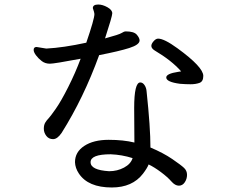

<svg xmlns="http://www.w3.org/2000/svg" viewBox="-20 -795 1040 850"><path d="M463 -37Q499 -37 529 -53Q559 -69 567 -95Q520 -110 470 -112Q381 -112 381 -77Q381 -42 463 -37ZM475 35Q370 35 329 -27Q313 -51 312 -77Q312 -122 353 -149Q394 -176 461 -176Q526 -176 575 -164L574 -317Q574 -430 601 -430Q612 -430 620 -418Q628 -406 629 -390Q646 -231 646 -142Q703 -118 742.5 -91Q782 -64 795 -51.5Q808 -39 808 -21Q808 -3 798 12Q788 27 772 27Q755 27 738.5 8Q722 -11 692.5 -33Q663 -55 638 -67Q632 -51 613 -26Q566 35 475 35ZM777 -424Q716 -432 716 -452Q716 -469 769 -477L782 -479Q740 -527 664 -572Q650 -581 650 -592Q650 -601 660 -612.5Q670 -624 680 -624Q707 -624 766 -581Q880 -498 880 -459Q880 -434 863 -428Q846 -422 824 -422Q802 -422 777 -424ZM337 -535Q220 -513 201 -513Q180 -513 165 -524.5Q150 -536 139.5 -550Q129 -564 129 -574Q129 -587 142 -587L185 -580Q261 -584 362 -606Q398 -711 398 -733Q398 -739 391 -759Q391 -775 415 -775Q434 -775 455.5 -763Q477 -751 477 -736Q477 -723 445 -625Q508 -642 518.5 -649Q529 -656 537 -656Q573 -656 585.5 -641.5Q598 -627 598 -616Q598 -597 552.5 -582.5Q507 -568 419 -551Q350 -361 253 -207Q234 -179 215 -179Q196 -179 185 -193.5Q174 -208 174 -225Q174 -242 180.5 -252.5Q187 -263 194.5 -270.5Q202 -278 226 -312Q250 -346 282 -409.5Q314 -473 337 -535Z"/></svg>

Font: LXGW WenKai Lite
Style: Bold
Weight: 700
Designer: LXGW / Fontworks Inc.
Foundry: LXGW / Fontworks Inc.
Version: Version 1.330;April 28, 2024